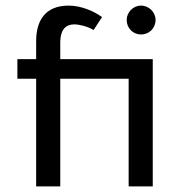

<svg xmlns="http://www.w3.org/2000/svg" viewBox="-20 -665 645 685"><path d="M439 -384V0H525V-454H195V-512C195 -566 220 -578 245 -578C263 -578 292 -571 314 -558L344 -604C317 -624 271 -645 225 -645C140 -645 109 -590 109 -518V-454H42V-384H109V0H195V-384H439ZM432 -594C432 -564 455 -542 483 -542C512 -542 535 -564 535 -594C535 -621 512 -645 483 -645C455 -645 432 -621 432 -594Z"/></svg>

Font: Tajawal Medium
Style: Regular
Weight: 500
Designer: Boutros Fonts
Foundry: Created by Boutros International 2017
Version: Version 1.700